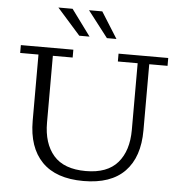

<svg xmlns="http://www.w3.org/2000/svg" viewBox="-60 -956 966 1024"><g transform="rotate(5 423.5 -444.0)"><path d="M335 -759 211 -899H287L390 -759ZM483 -759 375 -899H446L534 -759ZM424 11Q277 11 202 -66Q127 -143 127 -286V-640H29V-682H310V-640H204V-283Q204 -171 259.5 -107Q315 -43 432 -43Q547 -43 602.5 -107Q658 -171 658 -283V-640H552V-682H818V-640H720V-286Q720 -143 645.5 -66Q571 11 424 11Z"/></g></svg>

Font: Montagu Slab 16pt Light
Style: Regular
Weight: 300
Designer: Florian Karsten
Foundry: Florian Karsten
Version: Version 1.000; ttfautohint (v1.8.3)